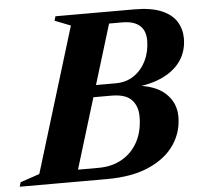

<svg xmlns="http://www.w3.org/2000/svg" viewBox="-86 -737 825 789"><g transform="rotate(-5 326.5 -342.5)"><path d="M294.5 -636 336 -685H496Q565.5 -685 608 -667Q650.5 -649 669.8 -618Q689 -587 689 -549Q689 -497.5 662.8 -458.2Q636.5 -419 586.2 -395Q536 -371 464 -365L466.5 -372.5Q552 -367 595.2 -328Q638.5 -289 638.5 -230Q638.5 -166.5 603 -114.2Q567.5 -62 497.2 -31Q427 0 322.5 0H127.5L122.5 -49H293Q349.5 -49 391.5 -73.5Q433.5 -98 456.5 -141.8Q479.5 -185.5 479.5 -244.5Q479.5 -288 454.5 -314Q429.5 -340 371.5 -340H208L223 -389H393.5Q437.5 -389 469.8 -411.2Q502 -433.5 520 -471Q538 -508.5 538 -554Q538 -580 527.8 -598.2Q517.5 -616.5 496.5 -626.2Q475.5 -636 443 -636ZM231 -641.5 166 -667 171 -685H403L193.5 0H-36L-31 -18L48.5 -45Z"/></g></svg>

Font: Newsreader 36pt
Style: Bold Italic
Weight: 700
Italic angle: -17°
Designer: Hugues Gentile
Foundry: Production Type
Version: Version 1.003